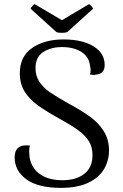

<svg xmlns="http://www.w3.org/2000/svg" viewBox="-20 -897 595 930"><path d="M51 -135Q51 -193 107 -193Q118 -193 125 -192Q120 -177 122 -150Q125 -92 167.5 -58Q210 -24 283 -24Q349 -24 388.5 -55Q428 -86 428 -146Q428 -185 410.5 -213Q393 -241 360.5 -265Q328 -289 268 -322Q200 -360 161 -388.5Q122 -417 99 -454Q76 -491 76 -542Q76 -624 136 -665Q196 -706 288 -706Q378 -706 432.5 -673Q487 -640 487 -582Q487 -540 447 -536Q439 -534 434 -534Q428 -534 416 -536Q419 -547 419 -556Q419 -568 416 -578Q412 -621 375 -645Q338 -669 280 -669Q227 -669 189.5 -645Q152 -621 152 -567Q152 -529 171 -500.5Q190 -472 222 -450Q254 -428 313 -395Q376 -361 417 -331Q458 -301 483 -261Q508 -221 508 -168Q508 -120 484.5 -79Q461 -38 409 -12.5Q357 13 275 13Q164 13 107.5 -28.5Q51 -70 51 -135ZM279 -738Q263 -738 254 -741L128 -855Q130 -860 136.5 -867.5Q143 -875 148 -877L280 -799L411 -877Q416 -875 422.5 -867.5Q429 -860 431 -855L305 -741Q296 -738 279 -738Z"/></svg>

Font: Arima Madurai
Style: Regular
Weight: 400
Designer: Joana Correia and Natanael Gama
Foundry: NDISCOVER
Version: Version 1.019